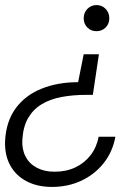

<svg xmlns="http://www.w3.org/2000/svg" viewBox="-21 -528 553 757"><path d="M369 -314 345 -154H319Q266 -154 221 -145.5Q176 -137 142.5 -116.5Q109 -96 89.5 -62Q70 -28 67 24Q65 61 80 89.5Q95 118 124.5 133.5Q154 149 194 149Q240 149 276 132Q312 115 336 84Q360 53 368 11H434Q423 71 387.5 115.5Q352 160 299.5 184.5Q247 209 184 209Q126 209 83.5 186.5Q41 164 19 123.5Q-3 83 -1 28Q3 -49 40.5 -100.5Q78 -152 142 -178Q206 -204 287 -204L309 -314ZM360 -508Q381 -508 395.5 -493Q410 -478 410 -456Q410 -434 395.5 -419.5Q381 -405 359 -405Q338 -405 323.5 -419.5Q309 -434 309 -456Q309 -478 323.5 -493Q338 -508 360 -508Z"/></svg>

Font: DM Sans 28pt Light
Style: Italic
Weight: 300
Italic angle: -10°
Version: Version 4.004;gftools[0.9.30]